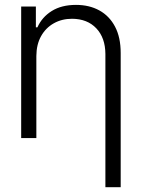

<svg xmlns="http://www.w3.org/2000/svg" viewBox="-20 -573 589 797"><path d="M130.9 -340.8V0H67.9V-545.9H128.9V-459.5H135.3Q154.3 -502 194.8 -527.3Q235.4 -552.7 295.4 -552.7Q350.6 -552.7 392.3 -529.8Q434.1 -506.8 457.5 -462.4Q481 -418 481 -353V204.1H417.5V-349.1Q417 -416 379.9 -455.3Q342.8 -494.6 279.3 -495.1Q236.8 -495.1 203.4 -476.3Q169.9 -457.5 150.6 -423.1Q131.3 -388.7 130.9 -340.8Z"/></svg>

Font: Inter Tight Light
Style: Regular
Weight: 300
Designer: Rasmus Andersson
Foundry: rsms
Version: Version 3.004